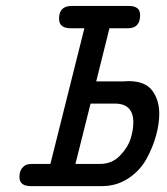

<svg xmlns="http://www.w3.org/2000/svg" viewBox="-20 -631 565 651"><path d="M45.9 -30.8Q45.9 -49.8 54.4 -60.3Q63 -70.8 71 -73Q79.1 -75.2 89.8 -75.2H150.9L266.1 -535.2H219.2Q180.2 -535.2 180.2 -567.9Q180.2 -610.8 223.1 -610.8H417Q455.1 -610.8 455.1 -580.1Q455.1 -535.2 414.1 -535.2H351.1L306.2 -355H397.9Q400.9 -355 406.5 -355.5Q412.1 -356 415 -356Q472.2 -356 496.1 -324Q520 -292 520 -245.1Q520 -210.9 509 -170.9Q498 -130.9 476.1 -91.3Q454.1 -51.8 414.6 -25.9Q375 0 326.2 0H82Q45.9 -1 45.9 -30.8ZM235.8 -75.2H319.8Q359.9 -75.2 387 -103.5Q414.1 -131.8 423.1 -161.4Q432.1 -190.9 432.1 -215.8Q432.1 -279.8 369.1 -279.8H287.1Z"/></svg>

Font: CMU Typewriter Text
Style: BoldItalic
Weight: 700
Italic angle: -14.04°
Version: Version 0.7.0